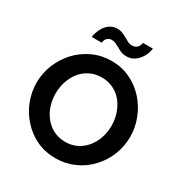

<svg xmlns="http://www.w3.org/2000/svg" viewBox="-207 -1070 1169 1229"><g transform="rotate(30 378.0 -455.0)"><path d="M541 -844Q554 -863 560.5 -884.5Q567 -906 567 -915H493L492 -905Q491 -900 485 -888Q470 -865 440 -865Q424 -865 411.5 -871Q399 -877 379 -889Q357 -901 342.5 -906.5Q328 -912 308 -912Q252 -912 217 -858Q205 -838 198 -816.5Q191 -795 191 -784H265L266 -793Q267 -800 272 -809Q285 -832 313 -832Q327 -832 339.5 -826.5Q352 -821 373 -810Q390 -799 406.5 -793Q423 -787 444 -787Q502 -787 541 -844ZM626 -104Q673 -154 698.5 -218.5Q724 -283 724 -353Q724 -420 699 -485Q674 -550 629 -601Q582 -654 518.5 -684.5Q455 -715 380 -715Q307 -715 243 -686Q179 -657 131 -606Q84 -555 57.5 -490Q31 -425 31 -355Q31 -287 56 -222Q81 -157 127 -107Q174 -54 237.5 -24.5Q301 5 377 5Q450 5 514.5 -24Q579 -53 626 -104ZM224 -518Q251 -553 290.5 -572.5Q330 -592 378 -592Q425 -592 463.5 -573Q502 -554 530 -520Q556 -487 570.5 -444Q585 -401 585 -355Q585 -310 571.5 -267.5Q558 -225 532 -192Q472 -117 378 -117Q331 -117 292 -136.5Q253 -156 226 -190Q199 -223 185 -266Q171 -309 171 -355Q171 -400 184.5 -442.5Q198 -485 224 -518Z"/></g></svg>

Font: RT Raleway Bold
Style: Regular
Weight: 400
Designer: Matt McInerney, Pablo Impallari, Rodrigo Fuenzalida — Edited by Milan Moffatt in April 2016
Foundry: Matt McInerney, Pablo Impallari, Rodrigo Fuenzalida — Edited by Milan Moffatt in April 2016
Version: Version 3.001